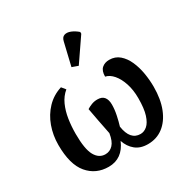

<svg xmlns="http://www.w3.org/2000/svg" viewBox="-181 -975 1132 1150"><g transform="rotate(-30 385.5 -400.0)"><path d="M248 10Q160 10 105.5 -54.5Q51 -119 51 -254Q51 -321 72.5 -380.5Q94 -440 135.5 -483.5Q177 -527 237 -546L259 -519Q226 -492 207.5 -451Q189 -410 181.5 -361Q174 -312 174 -260Q174 -154 199 -109.5Q224 -65 268 -65Q299 -65 321 -88Q343 -111 351 -163Q341 -212 331 -264Q321 -316 315 -350Q329 -359 348 -366.5Q367 -374 389 -374Q421 -374 435.5 -355.5Q450 -337 450 -304Q450 -270 442 -232Q434 -194 425 -165Q440 -65 511 -65Q536 -65 557.5 -83.5Q579 -102 592.5 -144Q606 -186 606 -258Q606 -315 591 -360.5Q576 -406 551.5 -434.5Q527 -463 498 -469Q498 -509 518 -526.5Q538 -544 569 -544Q610 -544 639 -519Q668 -494 686 -453.5Q704 -413 712 -365Q720 -317 720 -271Q720 -185 695 -122Q670 -59 625 -24.5Q580 10 519 10Q467 10 434 -17Q401 -44 386 -89Q344 10 248 10ZM394 -604 352 -619 389 -775Q395 -802 413.5 -808Q432 -814 456 -804.5Q480 -795 503 -775V-763Z"/></g></svg>

Font: Noto Serif SemiCondensed SemiBold
Style: Regular
Weight: 600
Width: 4
Designer: Monotype Design Team
Foundry: Monotype Imaging Inc.
Version: Version 2.013; ttfautohint (v1.8.4.7-5d5b)